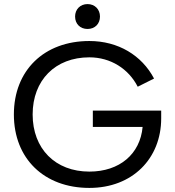

<svg xmlns="http://www.w3.org/2000/svg" viewBox="-20 -911 857 941"><path d="M435 -289H679C667 -156 566 -70 418 -70C251 -70 140 -182 140 -350C140 -518 251 -630 418 -630C522 -630 610 -574 655 -486L735 -526C675 -640 559 -710 418 -710C196 -710 48 -566 48 -350C48 -134 196 10 418 10C629 10 770 -134 770 -331V-369H435ZM409 -891C373 -891 348 -865 348 -830C348 -794 373 -769 409 -769C445 -769 470 -794 470 -830C470 -865 445 -891 409 -891Z"/></svg>

Font: Gully
Style: Regular
Weight: 400
Designer: jaikishan Patel
Foundry: MagicType
Version: Version 1.000;Glyphs 3.2 (3242)